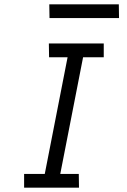

<svg xmlns="http://www.w3.org/2000/svg" viewBox="-20 -872 590 892"><path d="M347 0H92V-64H188L294 -606H208L207 -670H462V-606H366L260 -64H346ZM533 -788H210L209 -852H532Z"/></svg>

Font: Lode Term
Style: Italic
Weight: 400
Italic angle: -11°
Monospace: yes
Designer: Belleve Invis
Foundry: Belleve Invis
Version: Version 29.2.0